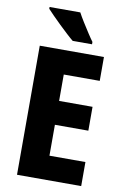

<svg xmlns="http://www.w3.org/2000/svg" viewBox="-100 -988 675 1046"><g transform="rotate(10 237.0 -465.5)"><path d="M426 0H71V-714H426V-582H227V-436H412V-304H227V-133H426ZM257 -931Q268 -910 285.5 -882Q303 -854 320.5 -827Q338 -800 350 -784V-771H243Q228 -783 206.5 -803Q185 -823 162 -845Q139 -867 119 -887.5Q99 -908 87 -921V-931Z"/></g></svg>

Font: Noto Sans Telugu Condensed ExtraBold
Style: Regular
Weight: 800
Width: 3
Designer: Jelle Bosma - Monotype Design Team
Foundry: Monotype Imaging Inc.
Version: Version 2.005; ttfautohint (v1.8.4.7-5d5b)